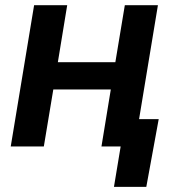

<svg xmlns="http://www.w3.org/2000/svg" viewBox="-20 -566 676 742"><path d="M239.7 -545.9 203.6 -325.7H425.8L462.4 -545.9H590.3L500 0H372.1L408.2 -220.2H186L149.4 0H21.5L111.8 -545.9ZM420.4 156.2 446.3 0H405.8L422.9 -105.5H593.3L545.4 156.2Z"/></svg>

Font: Inter Semi Bold
Style: Italic
Weight: 600
Italic angle: -9.39999°
Designer: Rasmus Andersson
Foundry: rsms
Version: Version 4.000;git-3c8e0fc